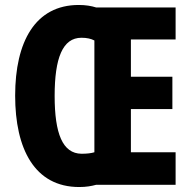

<svg xmlns="http://www.w3.org/2000/svg" viewBox="-20 -744 768 773"><path d="M297 -724C122 -724 41 -576 41 -359C41 -145 119 9 299 9C327 9 349 5 367 0H687V-131H507V-305H674V-435H507V-585H687V-714H367C348 -720 325 -724 297 -724ZM308 -592C330 -592 347 -588 360 -581V-131C347 -127 330 -125 308 -125C232 -126 200 -206 200 -358C200 -510 232 -592 308 -592Z"/></svg>

Font: Noto Sans Myanmar ExtraCondensed ExtraBold
Style: Regular
Weight: 800
Width: 2
Designer: Monotype Design Team
Foundry: Monotype Imaging Inc.
Version: Version 2.107